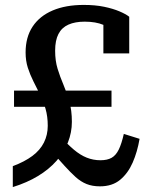

<svg xmlns="http://www.w3.org/2000/svg" viewBox="-20 -747 600 780"><path d="M32 13V-72Q80 -90 111.5 -113.5Q143 -137 158.5 -168Q174 -199 174 -236Q174 -274 165 -305Q156 -336 142.5 -363Q129 -390 115.5 -417Q102 -444 93 -472Q84 -500 84 -534Q84 -596 112.5 -639Q141 -682 194 -704.5Q247 -727 320 -727Q367 -727 403 -719.5Q439 -712 465 -701Q491 -690 505 -679V-530H400V-663Q412 -662 421.5 -656.5Q431 -651 437.5 -643.5Q444 -636 448 -628Q452 -620 451 -613Q431 -633 400 -646Q369 -659 324 -659Q285 -659 258 -647Q231 -635 217.5 -609Q204 -583 204 -541Q204 -500 214 -467.5Q224 -435 237.5 -403.5Q251 -372 261.5 -335.5Q272 -299 272 -252Q272 -209 256 -168.5Q240 -128 209.5 -93.5Q179 -59 134.5 -32Q90 -5 32 13ZM386 10Q355 10 331.5 0.5Q308 -9 287 -28Q266 -47 241.5 -74Q217 -101 185 -137Q182 -142 184.5 -150Q187 -158 192 -167Q197 -176 204.5 -184Q212 -192 222 -196Q253 -162 279.5 -139.5Q306 -117 332.5 -106.5Q359 -96 388 -96Q416 -96 433.5 -106Q451 -116 462.5 -139.5Q474 -163 483 -203L547 -183Q538 -130 519 -86.5Q500 -43 468 -16.5Q436 10 386 10ZM37 -379H433V-313H37Z"/></svg>

Font: Roboto Serif SemiCondensed Medium
Style: Regular
Weight: 500
Width: 4
Designer: Greg Gazdowicz
Foundry: Commercial Type
Version: Version 1.007